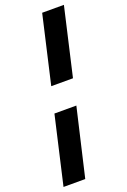

<svg xmlns="http://www.w3.org/2000/svg" viewBox="-180 -773 660 996"><g transform="rotate(-20 150.5 -275.5)"><path d="M313 -719 227 -345H107L193 -719ZM195 -206 108 168H-12L74 -206Z"/></g></svg>

Font: Work Sans SemiBold
Style: Italic
Weight: 600
Italic angle: -13°
Designer: Wei Huang
Foundry: Wei Huang
Version: Version 2.012; ttfautohint (v1.8.3)